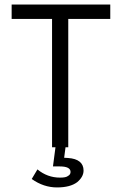

<svg xmlns="http://www.w3.org/2000/svg" viewBox="-20 -644 540 841"><path d="M289 109C289 116 286 122 279 126C272 132 260 134 243 134C206 134 173 122 144 98L119 140C154 165 191 177 230 177C269 177 298 169 318 154C336 139 346 122 346 103C346 70 323 51 278 48L261 47L267 1H279V-561H463V-624H31V-561H208V1H223L212 85H242C273 85 289 93 289 109Z"/></svg>

Font: Inconsolatazi4
Style: Regular
Weight: 400
Designer: Raph Levien, Kirill Tkachev
Foundry: Cyreal
Version: Version 1.013